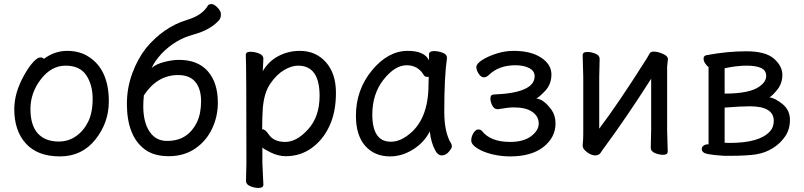

<svg xmlns="http://www.w3.org/2000/svg" viewBox="-20 -741 3933 939"><path d="M267.1 -48.8Q314 -48.8 351.1 -74.5Q388.2 -100.1 410.6 -144.5Q433.1 -189 433.1 -257.8Q433.1 -325.7 402.1 -372.8Q371.1 -419.9 300.8 -419.9Q231 -419.9 179.9 -353.5Q128.9 -287.1 128.9 -208Q128.9 -127.9 165 -88.4Q201.2 -48.8 267.1 -48.8ZM272.9 23.9Q164.1 23.9 106.9 -38.6Q49.8 -101.1 49.8 -207Q49.8 -289.1 100.1 -377Q121.1 -414.1 142.1 -437Q163.1 -460 176.8 -460Q189.9 -460 194.8 -453.1Q246.6 -492.2 309.1 -492.2Q371.1 -492.2 416 -461.9Q512.2 -398.9 512.2 -245.1Q512.2 -141.1 446.5 -58.6Q380.9 23.9 272.9 23.9Z M796.4 -51.8Q850.6 -51.8 886.5 -75.9Q922.4 -100.1 942.9 -142.6Q963.4 -185.1 963.4 -246.1Q963.4 -306.2 935.5 -340.1Q907.7 -374 850.6 -374Q749.5 -374 683.6 -274.9Q680.7 -244.1 680.7 -222.2Q680.7 -143.1 711.4 -97.4Q742.2 -51.8 796.4 -51.8ZM805.7 22.9Q732.4 22.9 688 -10.5Q643.6 -43.9 622.1 -99.9Q600.6 -155.8 600.6 -232.9Q600.6 -310.1 626.5 -381.1Q652.3 -452.1 694.3 -505.9Q779.3 -607.9 892.6 -643.1Q967.8 -665 995.6 -711.9Q999.5 -720.7 1014.6 -721.2Q1026.9 -721.2 1043.7 -704.1Q1060.5 -687 1060.5 -671.9Q1060.5 -655.8 1053.7 -645Q1011.7 -595.2 924.6 -571.5Q837.4 -547.9 771.5 -480Q735.4 -440.9 721.7 -408.2Q741.7 -427.2 782.2 -437.7Q822.8 -448.2 855.5 -448.2Q947.3 -448.2 996.3 -392.6Q1045.4 -336.9 1045.4 -238.8Q1045.4 -169.9 1016.4 -109.9Q987.3 -49.8 933.1 -13.4Q878.9 22.9 805.7 22.9Z M1375 -46.9Q1431.2 -46.9 1487.1 -108.9Q1543 -170.9 1543 -272Q1543 -419.9 1438 -419.9Q1405.8 -419.9 1369.4 -398.4Q1333 -377 1302 -332Q1271 -287.1 1265.1 -209Q1262.2 -167 1262.2 -110.8L1261.2 -109.9Q1261.2 -108.9 1263.2 -108.9Q1277.3 -108.9 1293.9 -84Q1318.8 -46.9 1375 -46.9ZM1244.1 178.2Q1225.1 178.2 1204.1 169.7Q1183.1 161.1 1183.1 144L1185.1 55.2Q1185.1 -420.9 1182.1 -472.2Q1182.1 -488.3 1206.1 -487.8Q1225.1 -487.8 1246.6 -479.5Q1268.1 -471.2 1268.1 -454.1L1265.1 -393.1Q1293.9 -441.9 1342 -467Q1390.1 -492.2 1446.3 -492.2Q1524.4 -492.2 1573.7 -437Q1623 -381.8 1623 -287.1Q1623 -192.9 1591.1 -124.5Q1559.1 -56.2 1503.7 -16.6Q1448.2 22.9 1377.9 22.9Q1341.8 22.9 1305.4 5.4Q1269 -12.2 1263.2 -20V56.2L1268.1 162.1Q1268.1 178.2 1244.1 178.2Z M1891.1 -47.9Q1933.1 -47.9 1974.1 -79.1Q2076.2 -153.3 2075.7 -330.1L2076.7 -365.2H2067.9Q2059.1 -365.2 2053.7 -372.1Q2024.9 -421.9 1968.8 -421.9Q1911.6 -421.9 1856.2 -352.1Q1800.8 -282.2 1800.8 -180.2Q1801.3 -47.9 1891.1 -47.9ZM1887.7 23.9Q1811.5 23.9 1766.1 -27.6Q1720.7 -79.1 1720.7 -174.8Q1720.7 -301.8 1799.3 -397Q1877.9 -492.2 1974.1 -492.2Q2056.2 -492.2 2078.1 -445.8V-475.1Q2078.1 -491.2 2103 -491.2Q2123 -491.2 2144.5 -483.2Q2166 -475.1 2166 -459V-457Q2152.8 -368.2 2152.8 -194.8Q2152.8 -91.8 2187 -38.1Q2189.9 -32.2 2189.9 -24.9Q2189.9 -16.1 2174.8 1.5Q2159.7 19 2141.1 19Q2121.1 19 2108.9 -4.9Q2087.9 -43 2082 -98.1Q2054.2 -43.9 2000 -10Q1945.8 23.9 1887.7 23.9Z M2474.6 23.9Q2429.7 23.9 2386.7 13.4Q2343.8 2.9 2314.2 -15.6Q2284.7 -34.2 2284.7 -54.2Q2284.7 -73.2 2295.7 -90.6Q2306.6 -107.9 2318.8 -107.9Q2331.1 -107.9 2337.4 -100.1Q2379.4 -46.9 2474.6 -46.9Q2540.5 -46.9 2577.6 -75Q2614.7 -103 2614.7 -137.2Q2614.7 -171.4 2583.7 -193.6Q2552.7 -215.8 2492.7 -215.8Q2465.8 -215.8 2416.5 -207H2413.6Q2396.5 -207 2387.5 -225.1Q2378.4 -243.2 2378.4 -258.8Q2378.4 -278.8 2395.5 -278.8Q2594.7 -286.6 2594.7 -368.2Q2594.7 -394 2568.1 -408Q2541.5 -421.9 2500.5 -421.9Q2420.4 -421.9 2371.6 -375Q2359.4 -362.8 2346.7 -362.8Q2332.5 -362.8 2321 -380.4Q2309.6 -397.9 2309.6 -413.1Q2309.6 -429.2 2338.1 -447.5Q2366.7 -465.8 2408.2 -479Q2449.7 -492.2 2491.7 -492.2Q2576.7 -492.2 2626.7 -459Q2676.8 -425.8 2676.8 -377Q2676.8 -329.1 2646.2 -296.6Q2615.7 -264.2 2602.5 -259.8Q2640.6 -254.9 2677.7 -203.1Q2696.8 -176.3 2696.8 -137.2Q2696.8 -69.3 2638.2 -22.7Q2579.6 23.9 2474.6 23.9Z M2890.6 19Q2872.6 19 2851.1 3.4Q2829.6 -12.2 2829.6 -28.8V-30.8Q2832.5 -57.6 2832.5 -85.9V-363.8L2829.6 -471.2Q2829.6 -487.3 2853.5 -486.8Q2871.6 -486.8 2892.1 -478.5Q2912.6 -470.2 2912.6 -453.1L2910.6 -363.8V-111.8Q3003.4 -233.9 3145.5 -459Q3150.4 -466.8 3156 -477.8Q3161.6 -488.8 3177.7 -488.8Q3189.9 -488.8 3205.6 -483.9Q3246.6 -470.7 3246.6 -452.1L3242.7 -415V-106L3245.6 0Q3245.6 16.1 3222.7 16.1Q3203.6 16.1 3183.1 7.6Q3162.6 -1 3162.6 -18.1L3164.6 -106V-356Q3041.5 -163.1 2936.5 -21Q2926.8 -8.8 2918.2 5.1Q2909.7 19 2890.6 19Z M3548.3 -42Q3694.3 -42 3745.1 -98.1Q3764.2 -118.2 3764.2 -149.9Q3764.2 -220.7 3647.9 -221.2Q3605 -221.2 3523.9 -214.8V-43ZM3523.9 -283.2Q3647.9 -283.2 3695.3 -318.8Q3727.5 -341.8 3727.1 -370.1Q3727.1 -396 3703.1 -408Q3679.2 -419.9 3630.9 -419.9Q3583 -419.9 3523.9 -407.2ZM3549.3 21H3521Q3472.2 18.1 3442.1 12.5Q3412.1 6.8 3412.1 -12.2Q3412.1 -22 3420.7 -28.6Q3429.2 -35.2 3441.9 -35.2H3445.3V-413.1Q3438.5 -417 3429.7 -429.4Q3420.9 -441.9 3420.9 -454.1Q3420.9 -469.2 3436 -471.2Q3536.1 -490.2 3629.9 -490.2Q3724.1 -490.2 3765.1 -454.1Q3806.2 -418 3806.2 -375Q3806.2 -332 3780 -300.5Q3753.9 -269 3742.2 -265.1Q3769 -262.2 3806.2 -232.7Q3843.3 -203.1 3843.3 -154.8Q3843.3 -107.9 3819.6 -73.5Q3795.9 -39.1 3759 -16.1Q3722.2 6.8 3677.7 13.9Q3633.3 21 3549.3 21Z"/></svg>

Font: LXGW WenKai Screen R
Style: Regular
Weight: 400
Designer: Fontworks Inc.
Version: Version 1.235;May 31, 2022